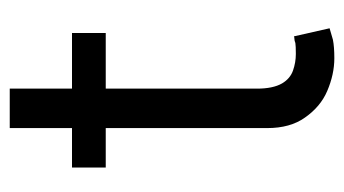

<svg xmlns="http://www.w3.org/2000/svg" viewBox="-180 -536 723 404"><g transform="rotate(-90 182.0 -334.5)"><path d="M197 -474V-156Q197 -122 208 -103Q218 -86 235 -80Q252 -74 270 -74Q287 -74 293 -75Q298 -77 301.5 -77Q305 -77 307 -78L324 -3L300 4Q285 7 261 7Q227 7 192 -8Q159 -22 136 -55Q114 -86 114 -134V-474H31V-545H114V-676H197V-545H314V-474Z"/></g></svg>

Font: Sinter
Style: Regular
Weight: 400
Foundry: Adobe & rsms
Version: Version 1.000